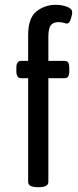

<svg xmlns="http://www.w3.org/2000/svg" viewBox="-20 -776 326 798"><path d="M97 -20V-451H68Q58 -451 53 -458Q48 -465 48 -481V-493Q48 -509 53 -516Q58 -523 68 -523H97V-629Q97 -702 132 -729Q167 -756 211 -756Q237 -756 258.5 -748Q280 -740 280 -725Q280 -714 274 -696Q268 -678 258 -678Q255 -678 245.5 -681Q236 -684 222 -684Q202 -684 191.5 -671.5Q181 -659 181 -621V-523H248Q259 -523 263.5 -516Q268 -509 268 -493V-481Q268 -465 263.5 -458Q259 -451 248 -451H181V-20Q181 2 141 2H137Q97 2 97 -20Z"/></svg>

Font: Asap Condensed
Style: Regular
Weight: 400
Designer: Pablo Cosgaya
Foundry: Omnibus-Type
Version: Version 1.010; ttfautohint (v1.8)